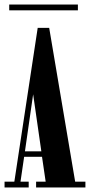

<svg xmlns="http://www.w3.org/2000/svg" viewBox="-23 -823 395 843"><path d="M-3 0V-25.5H40L142.5 -700.5H193L307 -25.5H352V0H135.5V-25.5H177.5L161.5 -134.5H83L67 -25.5H103V0ZM86.5 -158.5H158.5L122.5 -409ZM17.5 -777.5V-803H319V-777.5Z"/></svg>

Font: Imbue 50pt
Style: Bold
Weight: 700
Designer: Tyler Finck
Foundry: Etcetera Type Company
Version: Version 1.102; ttfautohint (v1.8.3)